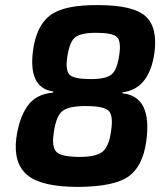

<svg xmlns="http://www.w3.org/2000/svg" viewBox="-20 -722 660 755"><path d="M365 -702Q505 -702 553 -657.5Q601 -613 587 -512Q566 -372 462 -359L461 -355Q580 -343 555 -166Q542 -69 486 -28.5Q430 12 287 13Q143 13 87.5 -33.5Q32 -80 44 -178Q55 -258 88 -305Q121 -352 189 -358L190 -362Q90 -376 110 -524Q123 -621 177.5 -662Q232 -703 365 -702ZM244 -494Q237 -444 254.5 -427.5Q272 -411 337 -411Q398 -411 419.5 -430Q441 -449 449 -506Q457 -559 440 -576Q423 -593 359 -593Q295 -593 273.5 -573.5Q252 -554 244 -494ZM317 -305Q250 -305 225 -285Q200 -265 191 -197Q183 -142 203 -123.5Q223 -105 294 -105Q359 -105 384 -126Q409 -147 417 -208Q426 -268 407 -286.5Q388 -305 317 -305Z"/></svg>

Font: Ezarion
Style: Bold Italic
Weight: 700
Italic angle: -8°
Designer: Natanael Gama
Version: Version 1.001;PS 001.001;hotconv 1.0.70;makeotf.lib2.5.58329